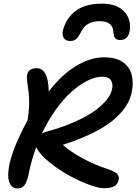

<svg xmlns="http://www.w3.org/2000/svg" viewBox="-20 -1026 752 1059"><path d="M541 -1005.9Q623 -1005.9 662.6 -964.8Q702.1 -923.8 696.8 -865.2Q693.8 -834.5 679.4 -819.8Q665 -805.2 643.1 -805.2Q624 -805.2 615.2 -815.4Q606.4 -825.7 605 -853Q600.6 -909.2 529.8 -909.2Q455.6 -909.2 428.2 -852.1Q414.1 -823.2 400.6 -811.5Q387.2 -799.8 368.2 -799.8Q340.8 -799.8 330.6 -818.1Q320.3 -836.4 329.1 -865.2Q348.1 -930.7 400.6 -968.3Q453.1 -1005.9 541 -1005.9ZM77.1 13.2Q44.4 13.2 31.7 -20Q19 -53.2 30.8 -113.8Q50.8 -213.4 131.8 -361.8Q141.6 -421.9 140.9 -466.3Q140.1 -510.7 129.9 -577.1Q124.5 -613.8 137.2 -631.8Q149.9 -649.9 182.1 -649.9Q246.1 -649.9 249 -521Q320.3 -614.7 399.9 -662.4Q479.5 -710 556.2 -710Q589.4 -710 616.2 -702.4Q643.1 -694.8 660.6 -681.4Q678.2 -668 690.2 -650.1Q702.1 -632.3 707 -610.8Q711.9 -589.4 711.9 -566.4Q711.9 -543.5 707 -519Q689.9 -432.1 599.1 -359.1Q508.3 -286.1 326.2 -227.1Q367.7 -189.9 433.1 -154.1Q498.5 -118.2 576.2 -92.8Q612.3 -81.1 625.5 -67.1Q638.7 -53.2 634.8 -35.2Q628.9 -9.3 609.9 1.5Q590.8 12.2 553.2 12.2Q522.9 12.2 469 -8.1Q415 -28.3 359.6 -58.8Q304.2 -89.4 254.2 -129.9Q204.1 -170.4 183.1 -207L180.2 -215.8Q150.9 -134.8 138.2 -66.9Q128.9 -21 114.7 -3.9Q100.6 13.2 77.1 13.2ZM544.9 -603Q507.3 -603 463.4 -581.3Q419.4 -559.6 375 -520.3Q330.6 -481 287.6 -420.9Q244.6 -360.8 210.9 -289.1Q217.3 -294.4 230 -297.9Q323.7 -323.2 395.5 -355.5Q467.3 -387.7 508.5 -419.4Q549.8 -451.2 571.5 -479.7Q593.3 -508.3 598.1 -534.2Q604.5 -564.5 591.6 -583.7Q578.6 -603 544.9 -603Z"/></svg>

Font: Shantell Sans Normal
Style: Italic
Weight: 500
Italic angle: -11.31°
Designer: Stephen Nixon, Anya Danilova, Shantell Martin
Foundry: Arrow Type
Version: Version 1.006;[559af2be0]